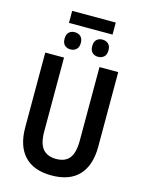

<svg xmlns="http://www.w3.org/2000/svg" viewBox="-146 -1092 898 1187"><g transform="rotate(15 303.5 -498.0)"><path d="M443 -1006V-929H164V-1006ZM215 -883Q237 -883 252 -869.5Q267 -856 267 -828Q267 -800 252 -786.5Q237 -773 215 -773Q192 -773 177.5 -786.5Q163 -800 163 -828Q163 -856 177.5 -869.5Q192 -883 215 -883ZM391 -883Q414 -883 429 -869.5Q444 -856 444 -828Q444 -800 429 -786.5Q414 -773 391 -773Q369 -773 354.5 -786.5Q340 -800 340 -828Q340 -856 354.5 -869.5Q369 -883 391 -883ZM537 -237Q537 -118 478 -54Q419 10 302 10Q189 10 129.5 -53Q70 -116 70 -236V-714H190V-242Q190 -164 219 -130Q248 -96 304 -96Q362 -96 389.5 -131Q417 -166 417 -243V-714H537Z"/></g></svg>

Font: Noto Sans Condensed SemiBold
Style: Regular
Weight: 600
Width: 3
Designer: Monotype Design Team
Foundry: Monotype Imaging Inc.
Version: Version 2.013; ttfautohint (v1.8.4.7-5d5b)